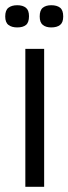

<svg xmlns="http://www.w3.org/2000/svg" viewBox="-30 -715 262 735"><path d="M67 0V-528H139V0ZM166 -610Q146 -610 134 -619.5Q122 -629 122 -652Q122 -676 134 -685.5Q146 -695 166 -695Q188 -695 200 -685.5Q212 -676 212 -652Q212 -629 200 -619.5Q188 -610 166 -610ZM36 -610Q15 -610 2.5 -619.5Q-10 -629 -10 -652Q-10 -676 2.5 -685.5Q15 -695 36 -695Q57 -695 69 -685.5Q81 -676 81 -653Q81 -629 69.5 -619.5Q58 -610 36 -610Z"/></svg>

Font: Bricolage Grotesque 12pt Condensed Light
Style: Regular
Weight: 300
Width: 3
Designer: Mathieu Triay
Foundry: Atelier Triay
Version: Version 1.001; ttfautohint (v1.8.4.7-5d5b);gftools[0.9.33.de